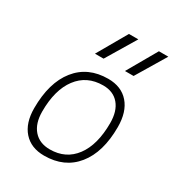

<svg xmlns="http://www.w3.org/2000/svg" viewBox="-189 -915 965 1045"><g transform="rotate(30 293.0 -392.5)"><path d="M245.1 9.8Q162.6 9.8 116.2 -42.5Q69.8 -94.7 69.8 -187.5Q69.8 -347.7 141.4 -437.5Q212.9 -527.3 339.8 -527.3Q422.9 -527.3 469.2 -474.1Q515.6 -420.9 515.6 -325.2Q515.6 -167.5 444.1 -78.9Q372.6 9.8 245.1 9.8ZM254.9 -35.2Q355.5 -35.2 412.1 -111.3Q468.8 -187.5 468.8 -323.7Q468.8 -398.4 433.3 -440.4Q397.9 -482.4 334 -482.4Q231.9 -482.4 174.3 -406Q116.7 -329.6 116.7 -193.8Q116.7 -119.1 153.3 -77.1Q189.9 -35.2 254.9 -35.2ZM208 -609.4 314.5 -794.9H373.5L262.2 -609.4ZM396.5 -609.4 502.9 -794.9H562L450.7 -609.4Z"/></g></svg>

Font: Cascadia Mono NF ExtraLight
Style: Italic
Weight: 200
Italic angle: -10°
Monospace: yes
Designer: Aaron Bell
Foundry: Saja Typeworks
Version: Version 2404.023; ttfautohint (v1.8.4)